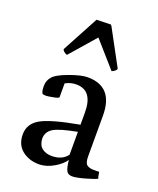

<svg xmlns="http://www.w3.org/2000/svg" viewBox="-135 -790 730 885"><g transform="rotate(20 230.5 -347.5)"><path d="M254 -707Q256 -707 260 -700L354 -526Q354 -522 348 -516Q342 -510 331 -506L221 -631L112 -506Q101 -510 95 -516Q89 -522 89 -526L185 -705Q233 -707 254 -707ZM408 -50H429Q434 -50 436 -51Q440 -25 443 -19Q430 -12 388 0Q346 12 326 12Q306 12 298 -2Q290 -16 286 -54Q270 -30 236 -10Q202 10 168 12H163Q114 12 80 -15Q46 -42 46 -93Q46 -144 94 -172Q142 -200 281 -225V-285Q281 -393 200 -393Q172 -393 147 -379V-311Q146 -306 120 -301Q94 -296 86 -296Q78 -296 69 -298Q61 -306 61 -334Q61 -362 77 -380Q92 -400 149 -421Q206 -442 238 -442Q364 -442 364 -300V-100Q364 -68 376 -59Q388 -50 408 -50ZM205 -44Q256 -44 281 -78V-190Q195 -174 166 -156Q137 -138 137 -104Q139 -72 158 -58Q177 -44 205 -44Z"/></g></svg>

Font: Lusitana
Style: Regular
Weight: 400
Designer: Ana Paula Megda
Foundry: Ana Paula Megda
Version: Version 1.001; ttfautohint (v1.4.1)